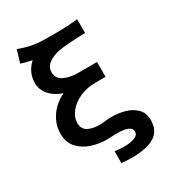

<svg xmlns="http://www.w3.org/2000/svg" viewBox="-209 -838 1018 1123"><g transform="rotate(-30 300.0 -276.5)"><path d="M343 88.5Q387 88.5 413.2 77.5Q439.5 66.5 439.5 43Q439.5 0 339.5 0Q320 0 299.5 1.5Q283.5 2.5 274 2.5Q222 2.5 172 -13.8Q122 -30 88.5 -66.8Q55 -103.5 55 -162Q55 -205 72.5 -243.8Q90 -282.5 120.8 -312.2Q151.5 -342 189.5 -359Q136.5 -377 105 -412.5Q73.5 -448 73.5 -494.5Q73.5 -565.5 129.5 -617Q95.5 -623.5 56 -635.5L81 -719.5Q122 -705 151.5 -698Q181 -691 211.5 -688.8Q242 -686.5 292 -686.5H318Q413 -686.5 474.5 -694.5V-601.5Q430.5 -601 358.5 -596Q326 -593.5 301.5 -589.8Q277 -586 256.5 -577.5Q227.5 -566 208.5 -548Q189.5 -530 189.5 -500.5Q189.5 -458.5 227.5 -439Q265.5 -419.5 322 -419.5H450V-319.5L376.5 -319Q320 -318.5 273 -296.8Q226 -275 198.8 -240Q171.5 -205 171.5 -168Q171.5 -128 201.2 -110.8Q231 -93.5 279.5 -93.5Q300 -93.5 329 -97Q343 -99 364 -99Q408.5 -99 451.5 -87Q494.5 -75 523.8 -46Q553 -17 553 30Q553 105 499.5 136.2Q446 167.5 351.5 167.5Q322.5 167.5 278 164V84Q312 88.5 343 88.5Z"/></g></svg>

Font: JuliaMono ExtraBold
Style: Regular
Weight: 800
Monospace: yes
Designer: cormullion
Foundry: corm
Version: Version 0.055; ttfautohint (v1.8.4)